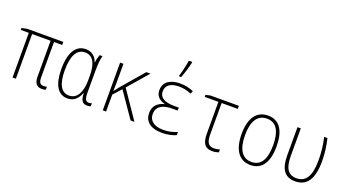

<svg xmlns="http://www.w3.org/2000/svg" viewBox="-58 -1394 3615 2004"><g transform="rotate(20 1750.0 -392.0)"><path d="M434 8C454 8 469 5 478 1V-32C468 -29 458 -27 443 -27C402 -27 388 -51 388 -106V-496H479V-530H80L19 -518V-496H108V0H145V-496H350V-97C350 -28 378 8 434 8Z M719 10C800 10 839 -46 859 -101H862C864 -22 887 10 938 10C955 10 970 7 978 3V-31C968 -26 954 -24 945 -24C911 -24 897 -47 897 -124V-356C897 -443 903 -490 914 -530H883C872 -502 864 -473 862 -442H859C838 -504 793 -540 728 -540C622 -540 556 -448 556 -260C556 -85 613 10 719 10ZM725 -24C637 -24 594 -106 594 -259C594 -418 640 -505 732 -505C815 -505 860 -436 860 -293V-243C860 -117 818 -24 725 -24Z M1110 0H1147V-188L1228 -277L1419 0H1462L1253 -306L1447 -530H1401L1195 -290C1178 -270 1164 -251 1147 -229H1145C1147 -283 1147 -327 1147 -381V-530H1110Z M1736 -614V-606H1760C1779 -655 1804 -730 1815 -786V-794H1777C1771 -745 1749 -655 1736 -614ZM1770 10C1835 10 1889 -4 1925 -21V-56C1878 -36 1830 -24 1771 -24C1665 -24 1613 -73 1613 -141C1613 -226 1676 -265 1790 -265H1846V-298H1796C1684 -298 1630 -334 1630 -401C1630 -468 1681 -506 1775 -506C1824 -506 1872 -495 1911 -477L1925 -509C1878 -529 1836 -540 1774 -540C1676 -540 1593 -499 1593 -402C1593 -347 1619 -305 1693 -284V-281C1614 -262 1574 -212 1574 -140C1574 -51 1637 10 1770 10Z M2328 10C2355 10 2384 4 2399 -2V-35C2381 -28 2355 -24 2335 -24C2270 -24 2250 -64 2250 -152V-496H2429V-530H2114L2062 -518V-496H2214V-144C2214 -46 2241 10 2328 10Z M2751 10C2881 10 2944 -93 2944 -265C2944 -429 2887 -539 2752 -539C2625 -539 2556 -440 2556 -266C2556 -93 2623 10 2751 10ZM2751 -24C2645 -24 2594 -114 2594 -266C2594 -419 2647 -505 2752 -505C2863 -505 2906 -409 2906 -266C2906 -112 2858 -24 2751 -24Z M3248 10C3379 10 3443 -84 3443 -283C3443 -369 3433 -442 3413 -530H3376C3398 -443 3405 -354 3405 -278C3405 -110 3357 -25 3251 -25C3157 -25 3117 -90 3117 -225V-530H3080V-218C3080 -65 3132 10 3248 10Z"/></g></svg>

Font: Noto Sans Mono ExtraCondensed ExtraLight
Style: Regular
Weight: 200
Width: 2
Designer: Monotype Design Team
Foundry: Monotype Imaging Inc.
Version: Version 2.014